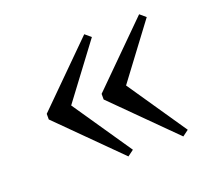

<svg xmlns="http://www.w3.org/2000/svg" viewBox="-84 -531 706 647"><g transform="rotate(-20 268.5 -208.0)"><path d="M471.8 -426.6 492.7 -408.9 348.4 -216.1 492.7 -4.8 471 11.3 261.3 -197.6V-217.7ZM275 -426.6 296 -408.9 151.6 -216.1 296 -4.8 274.2 11.3 64.5 -197.6V-217.7Z"/></g></svg>

Font: Playfair 5pt SemiExpanded Light
Style: Regular
Weight: 400
Version: Version 2.203